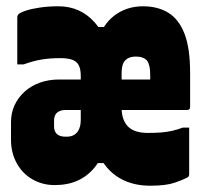

<svg xmlns="http://www.w3.org/2000/svg" viewBox="-20 -579 640 611"><path d="M166 -559Q201 -559 230 -546Q259 -533 282 -507Q305 -481 319 -443L279 -493H325L287 -440Q305 -500 344 -529.5Q383 -559 435 -559Q482 -559 515.5 -538.5Q549 -518 567 -472Q585 -426 585 -347Q585 -320 585 -293Q585 -266 585 -239Q585 -236 584 -233.5Q583 -231 580.5 -230Q578 -229 575 -229Q548 -229 522 -229Q496 -229 470 -229Q444 -229 418 -229Q392 -229 365 -229L303 -222V-326Q322 -326 341.5 -326Q361 -326 381 -326Q401 -326 420 -326Q439 -326 458 -326Q458 -329 458 -331Q458 -333 458 -335.5Q458 -338 458 -340Q458 -357 455.5 -368Q453 -379 448 -386Q443 -392 434 -395.5Q425 -399 413 -399Q396 -399 385.5 -392.5Q375 -386 371 -374.5Q367 -363 367 -345V-237Q367 -214 373.5 -198Q380 -182 391 -173Q402 -164 417 -160Q432 -156 450 -156Q476 -156 493.5 -157.5Q511 -159 527 -162.5Q543 -166 562 -173H582Q582 -136 582 -98.5Q582 -61 582 -24Q582 -22 581 -19Q580 -16 576 -14Q563 -7 535.5 2.5Q508 12 458 12Q414 12 379 -3Q344 -18 320 -46.5Q296 -75 282 -117L319 -60H280L316 -117Q304 -74 281 -46Q258 -18 226.5 -4Q195 10 154 10Q115 10 83 -8.5Q51 -27 33 -60Q15 -93 15 -134V-190Q15 -220 26.5 -244.5Q38 -269 58.5 -287.5Q79 -306 107 -316Q135 -326 168 -326Q197 -326 216 -326Q235 -326 248 -326Q261 -326 273 -326H297V-229Q287 -229 266.5 -229Q246 -229 224.5 -229Q203 -229 188 -229Q179 -229 172 -226.5Q165 -224 160 -219Q156 -215 154 -208.5Q152 -202 152 -195V-177Q152 -161 161 -152.5Q170 -144 189 -144H192Q207 -144 217 -150.5Q227 -157 232 -169Q237 -181 237 -198V-338Q237 -359 230.5 -371.5Q224 -384 209.5 -389Q195 -394 172 -394Q139 -394 112 -389.5Q85 -385 55 -374H35Q35 -412 35 -449.5Q35 -487 35 -525Q35 -527 36 -529.5Q37 -532 38 -533Q44 -539 62 -545Q80 -551 107 -555Q134 -559 166 -559Z"/></svg>

Font: Recursive Monospace Black
Style: Regular
Weight: 900
Version: Version 1.047